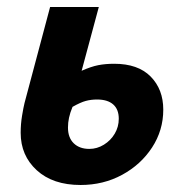

<svg xmlns="http://www.w3.org/2000/svg" viewBox="-20 -516 527 548"><path d="M210 12Q131 12 85 -30Q39 -72 39 -137Q39 -162 43 -186Q47 -210 50 -222L123 -496H262L213 -314Q240 -326 260.5 -330Q281 -334 306 -334Q374 -334 410 -297.5Q446 -261 446 -203Q446 -144 414 -95Q382 -46 328.5 -17Q275 12 210 12ZM235 -91Q257 -91 276.5 -103Q296 -115 307.5 -134.5Q319 -154 319 -177Q319 -204 303 -218Q287 -232 257 -232Q240 -232 225 -228Q210 -224 187 -211Q180 -194 177 -180Q174 -166 174 -152Q174 -123 190.5 -107Q207 -91 235 -91Z"/></svg>

Font: Source Sans 3
Style: Bold Italic
Weight: 700
Italic angle: -11°
Designer: Paul D. Hunt
Foundry: Adobe
Version: Version 3.052;hotconv 1.1.0;makeotfexe 2.6.0